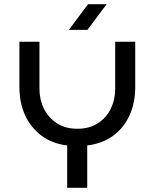

<svg xmlns="http://www.w3.org/2000/svg" viewBox="-20 -900 741 920"><path d="M302 0V-203Q229 -212 178 -250.5Q127 -289 100 -348.5Q73 -408 73 -483V-700H169V-475Q169 -423 190.5 -379.5Q212 -336 252.5 -309.5Q293 -283 351 -283Q408 -283 449 -309.5Q490 -336 511 -379.5Q532 -423 532 -475V-700H628V-483Q628 -408 601 -348Q574 -288 522.5 -250Q471 -212 398 -203V0ZM310 -757 402 -880H491L399 -757Z"/></svg>

Font: MuseoModerno
Style: Regular
Weight: 400
Designer: Pablo Cosgaya, Héctor Gatti, Marcela Romero, and the Authors of The MuseoModerno Project.
Foundry: Omnibus-Type Team
Version: Version 1.001